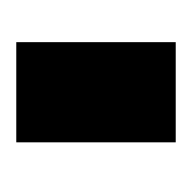

<svg xmlns="http://www.w3.org/2000/svg" viewBox="-20 -720 231 230"><g transform="rotate(90 95.0 -604.5)"><path d="M30 -509V-700H150V-509Z"/></g></svg>

Font: Promplate
Style: Bold
Weight: 400
Designer: Evgeny Tarasenko
Foundry: Evgeny Tarasenko
Version: Version 1.000